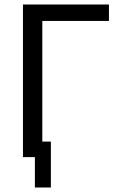

<svg xmlns="http://www.w3.org/2000/svg" viewBox="-20 -714 540 853"><path d="M206 -85V119H135V-16H82V-694H464V-621H168V-85Z"/></svg>

Font: D2Coding ligature
Style: Regular
Weight: 400
Monospace: yes
Designer: Yong-Rak Park; Jeong-Hwan Yoon; Sang-Min Lee;
Foundry: NHN Corporation
Version: Version 1.3.2; Build 20180524